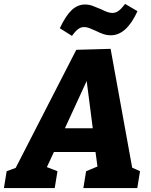

<svg xmlns="http://www.w3.org/2000/svg" viewBox="-57 -959 770 979"><path d="M507 -710 617 -104 657 -86 643 0H368L382 -86L440 -110L430 -184H218L182 -107L236 -86L222 0H-37L-23 -86L23 -103L332 -705ZM416 -305 385 -546 274 -305ZM248 -815Q278 -879 308.5 -907.5Q339 -936 376 -936Q396 -936 413 -930Q430 -924 458 -912Q478 -902 491 -897.5Q504 -893 516 -893Q533 -893 548 -904Q563 -915 581 -939L644 -902Q588 -779 508 -779Q489 -779 472 -784.5Q455 -790 433 -801Q411 -811 398 -816Q385 -821 371 -821Q356 -821 342 -811Q328 -801 310 -776Z"/></svg>

Font: Bitter Pro ExtraBold
Style: Italic
Weight: 800
Italic angle: -9°
Designer: Sol Matas, and Bitter project Authors
Foundry: Sol Matas
Version: Version 1.010